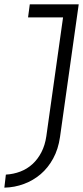

<svg xmlns="http://www.w3.org/2000/svg" viewBox="-44 -720 382 883"><path d="M93 -700H318L232 -90Q224 -34 200.5 9Q177 52 143 81Q109 110 66 126Q23 142 -24 143L-17 83Q18 81 49.5 69Q81 57 105.5 34.5Q130 12 146.5 -20Q163 -52 169 -93L246 -640H85Z"/></svg>

Font: Josefin Slab SemiBold
Style: Italic
Weight: 600
Italic angle: -12°
Designer: Santiago Orozco
Foundry: Typemade
Version: Version 2.000